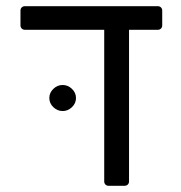

<svg xmlns="http://www.w3.org/2000/svg" viewBox="-20 -599 584 619"><path d="M316 -14V-503H60Q54 -503 50 -507Q46 -511 46 -517V-565Q46 -571 50 -575Q54 -579 60 -579H489Q495 -579 499 -575Q503 -571 503 -565V-517Q503 -511 499 -507Q495 -503 489 -503H396V-14Q396 -8 392 -4Q388 0 381 0H330Q324 0 320 -4Q316 -8 316 -14ZM139 -283Q139 -300 152 -312.5Q165 -325 182 -325Q199 -325 212 -312.5Q225 -300 225 -283Q225 -266 212 -253.5Q199 -241 182 -241Q165 -241 152 -253.5Q139 -266 139 -283Z"/></svg>

Font: Miriam Libre
Style: Regular
Weight: 400
Version: Version 1.000